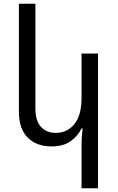

<svg xmlns="http://www.w3.org/2000/svg" viewBox="-20 -780 637 1036"><path d="M509 236H420V-1Q420 -44 426 -87H420Q401 -47 361.5 -18.5Q322 10 259 10Q177 10 129.5 -37.5Q82 -85 82 -178V-760H171V-195Q171 -128 201 -95.5Q231 -63 280 -63Q343 -63 381.5 -110.5Q420 -158 420 -252V-491H509Z"/></svg>

Font: Noto Sans Living
Style: Regular
Weight: 400
Designer: Monotype Design Team
Foundry: Monotype Imaging Inc.
Version: Version 2.013; ttfautohint (v1.8.4.7-5d5b)